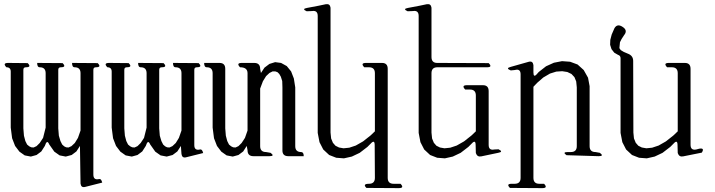

<svg xmlns="http://www.w3.org/2000/svg" viewBox="-20 -798 3540 951"><path d="M33.2 -166V-443.4Q33.2 -464.8 11.7 -464.8Q-8.8 -486.3 20.5 -486.3L117.2 -485.4Q137.7 -464.8 108.4 -464.8Q95.7 -464.8 95.7 -452.1V-162.1L98.6 -126L105.5 -99.6L114.3 -82L125 -73.2L134.8 -68.4L146.5 -67.4L161.1 -74.2L176.8 -89.8L193.4 -115.2L206.1 -166V-435.5Q206.1 -464.8 176.8 -464.8Q164.1 -464.8 164.1 -486.3L290 -485.4Q310.5 -464.8 281.2 -464.8Q268.6 -464.8 268.6 -452.1V-162.1L271.5 -126L279.3 -99.6L288.1 -82L297.9 -73.2L307.6 -68.4L319.3 -67.4L334 -74.2L350.6 -89.8L366.2 -115.2L378.9 -151.4V-435.5Q378.9 -464.8 349.6 -464.8Q336.9 -464.8 336.9 -486.3L463.9 -485.4Q484.4 -464.8 455.1 -464.8Q442.4 -464.8 442.4 -452.1V66.4Q442.4 95.7 470.7 88.9Q481.4 85.9 486.3 106.4L401.4 127.9Q381.8 132.8 378.9 111.3L376 -75.2L358.4 -47.9L335 -30.3L305.7 -22.5L275.4 -28.3L249 -46.9L223.6 -83Q212.9 -109.4 202.1 -75.2L184.6 -47.9L161.1 -30.3L132.8 -22.5L102.5 -28.3L76.2 -46.9L54.7 -75.2L40 -113.3Z M533.2 -166V-443.4Q533.2 -464.8 511.7 -464.8Q491.2 -486.3 520.5 -486.3L617.2 -485.4Q637.7 -464.8 608.4 -464.8Q595.7 -464.8 595.7 -452.1V-162.1L598.6 -126L605.5 -99.6L614.3 -82L625 -73.2L634.8 -68.4L646.5 -67.4L661.1 -74.2L676.8 -89.8L693.4 -115.2L706.1 -166V-435.5Q706.1 -464.8 676.8 -464.8Q664.1 -464.8 664.1 -486.3L790 -485.4Q810.5 -464.8 781.2 -464.8Q768.6 -464.8 768.6 -452.1V-162.1L771.5 -126L779.3 -99.6L788.1 -82L797.9 -73.2L807.6 -68.4L819.3 -67.4L834 -74.2L850.6 -89.8L866.2 -115.2L878.9 -151.4V-435.5Q878.9 -464.8 849.6 -464.8Q836.9 -464.8 836.9 -486.3L963.9 -485.4Q984.4 -464.8 955.1 -464.8Q942.4 -464.8 942.4 -452.1V-79.1Q942.4 -50.8 970.7 -57.6Q981.4 -60.5 986.3 -40L900.4 -18.6Q881.8 -14.6 878.9 -35.2L876 -75.2L858.4 -47.9L835 -30.3L805.7 -22.5L775.4 -28.3L749 -46.9L723.6 -83Q712.9 -109.4 702.1 -75.2L684.6 -47.9L661.1 -30.3L632.8 -22.5L602.5 -28.3L576.2 -46.9L554.7 -75.2L540 -113.3Z M1378.9 -365.2 1377.9 -396.5 1371.1 -418 1363.3 -431.6 1354.5 -440.4 1343.8 -444.3H1330.1L1314.5 -436.5L1297.9 -420.9L1282.2 -395.5L1268.6 -359.4V-74.2Q1268.6 -44.9 1297.9 -44.9L1320.3 -41Q1342.8 -24.4 1314.5 -24.4H1235.4Q1206.1 -24.4 1206.1 -53.7L1202.1 -75.2L1184.6 -47.9L1161.1 -30.3L1132.8 -22.5L1102.5 -28.3L1076.2 -46.9L1054.7 -75.2L1040 -113.3L1033.2 -166V-435.5Q1033.2 -464.8 1003.9 -464.8Q991.2 -464.8 991.2 -486.3H1067.4Q1095.7 -486.3 1095.7 -457V-162.1L1098.6 -126L1105.5 -99.6L1114.3 -82L1125 -73.2L1134.8 -68.4L1146.5 -67.4L1161.1 -74.2L1176.8 -89.8L1193.4 -115.2L1206.1 -151.4V-435.5Q1206.1 -464.8 1168.9 -464.8Q1148.4 -486.3 1177.7 -486.3H1239.3Q1268.6 -486.3 1268.6 -457L1272.5 -436.5L1290 -462.9L1314.5 -481.4L1342.8 -490.2L1372.1 -486.3L1400.4 -470.7L1421.9 -444.3L1435.5 -409.2L1442.4 -365.2V-74.2Q1442.4 -44.9 1471.7 -44.9Q1484.4 -44.9 1484.4 -24.4H1408.2Q1378.9 -24.4 1378.9 -52.7Z M1620.1 -112.3 1628.9 -90.8 1641.6 -76.2 1659.2 -67.4 1681.6 -63.5 1710 -66.4 1742.2 -77.1 1778.3 -97.7 1815.4 -127 1836.9 -147.5V-435.5Q1836.9 -464.8 1807.6 -464.8H1784.2Q1763.7 -486.3 1793 -486.3H1872.1Q1900.4 -486.3 1900.4 -457V83Q1900.4 112.3 1929.7 112.3H1963.9Q1984.4 133.8 1955.1 133.8L1794.9 132.8Q1774.4 112.3 1807.6 112.3Q1836.9 112.3 1836.9 83L1835.9 -79.1Q1835.9 -108.4 1816.4 -86.9L1799.8 -70.3L1761.7 -41L1722.7 -22.5L1683.6 -13.7L1645.5 -16.6L1610.4 -30.3L1581.1 -57.6L1562.5 -93.8L1553.7 -139.6V-718.8Q1553.7 -748 1525.4 -743.2L1499 -742.2Q1472.7 -753.9 1501 -758.8L1557.6 -769.5L1594.7 -777.3Q1614.3 -780.3 1617.2 -759.8V-141.6Z M2400.4 -485.4Q2420.9 -464.8 2392.6 -464.8H2146.5Q2117.2 -464.8 2117.2 -435.5V-141.6L2120.1 -112.3L2128.9 -90.8L2141.6 -76.2L2159.2 -67.4L2181.6 -63.5L2210 -66.4L2242.2 -77.1L2278.3 -97.7L2315.4 -127L2336.9 -147.5V-325.2Q2336.9 -354.5 2307.6 -354.5H2284.2Q2263.7 -376 2293 -376H2372.1Q2400.4 -376 2400.4 -346.7V-80.1Q2400.4 -51.8 2428.7 -57.6L2449.2 -58.6Q2475.6 -45.9 2447.3 -41L2363.3 -23.4Q2343.8 -19.5 2336.9 -40L2335.9 -79.1Q2335.9 -108.4 2316.4 -86.9L2299.8 -70.3L2261.7 -41L2222.7 -22.5L2183.6 -13.7L2145.5 -16.6L2110.4 -30.3L2081.1 -57.6L2062.5 -93.8L2053.7 -139.6V-718.8Q2053.7 -748 2025.4 -743.2L1999 -742.2Q1972.7 -753.9 2001 -758.8L2057.6 -769.5L2094.7 -777.3Q2114.3 -780.3 2117.2 -759.8V-515.6Q2117.2 -486.3 2145.5 -486.3Z M2786.1 -29.3Q2763.7 -44.9 2792 -44.9H2807.6Q2836.9 -44.9 2836.9 -74.2V-365.2L2834 -394.5L2825.2 -416L2810.5 -431.6L2790 -441.4L2764.6 -445.3L2735.4 -443.4L2704.1 -433.6L2670.9 -414.1L2640.6 -387.7L2622.1 -368.2V83Q2622.1 112.3 2651.4 112.3H2674.8Q2695.3 133.8 2666 133.8L2505.9 132.8Q2485.4 112.3 2514.6 112.3H2529.3Q2558.6 112.3 2558.6 83V-429.7Q2558.6 -459 2530.3 -451.2L2509.8 -449.2Q2482.4 -460 2509.8 -466.8L2599.6 -492.2Q2619.1 -497.1 2622.1 -475.6V-439.5Q2622.1 -410.2 2640.6 -432.6L2648.4 -441.4L2684.6 -469.7L2723.6 -487.3L2763.7 -495.1L2803.7 -492.2L2840.8 -478.5L2871.1 -451.2L2892.6 -413.1L2900.4 -371.1V-74.2Q2900.4 -44.9 2929.7 -44.9L2951.2 -41Q2973.6 -24.4 2945.3 -24.4Z M3400.4 -81.1Q3400.4 -51.8 3428.7 -57.6L3443.4 -61.5Q3471.7 -66.4 3456.1 -42L3363.3 -23.4Q3343.8 -19.5 3336.9 -40L3335.9 -79.1Q3335.9 -108.4 3316.4 -86.9L3299.8 -70.3L3261.7 -41L3222.7 -22.5L3183.6 -13.7L3145.5 -16.6L3110.4 -30.3L3081.1 -57.6L3062.5 -93.8L3053.7 -139.6V-509.8Q3053.7 -522.5 3041 -526.4L3022.5 -537.1L3008.8 -554.7L3002 -576.2L3002.9 -600.6L3009.8 -627L3023.4 -658.2Q3038.1 -683.6 3066.4 -663.1Q3089.8 -646.5 3071.3 -624L3058.6 -604.5L3050.8 -588.9L3047.9 -559.6L3054.7 -549.8L3069.3 -541L3089.8 -532.2Q3116.2 -522.5 3116.2 -496.1L3117.2 -141.6L3120.1 -112.3L3128.9 -90.8L3141.6 -76.2L3159.2 -67.4L3181.6 -63.5L3210 -66.4L3242.2 -77.1L3278.3 -97.7L3315.4 -127L3336.9 -147.5V-435.5Q3336.9 -464.8 3307.6 -464.8H3284.2Q3263.7 -486.3 3293 -486.3H3372.1Q3400.4 -486.3 3400.4 -457Z"/></svg>

Font: B2 Hana
Style: Regular
Weight: 500
Version: 2020-08-05; (max)